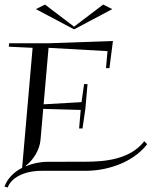

<svg xmlns="http://www.w3.org/2000/svg" viewBox="-21 -750 667 843"><path d="M302.5 -622H306L472 -710L432 -730L304.2 -633L176.5 -730L136.5 -710ZM341.3 -186 353.8 -272 363.3 -381H348.3L336.9 -301.5L170.5 -292L183.9 -445L192.2 -540L451 -525.5L444.5 -451H459.5L474.9 -570L191 -560H19L17.7 -545L122.2 -540L76.2 -13.3C38.8 6.1 10.9 35.1 -1.3 69.3L12.8 73.2C27.8 31.2 83.3 0 162 0H355C441.5 0 558.7 -31 625.2 -117L612.4 -130C550.3 -49 437.2 -40.3 358.5 -40L188 -39.5C153.1 -39.4 121 -32 92 -20V-22C125 -47 153.1 -92.3 156.8 -135L168.8 -271.9L333.4 -267.3L326.3 -186Z"/></svg>

Font: Galberik
Style: Regular
Weight: 400
Designer: Gluk
Foundry: Gluk
Version: Version 0.50